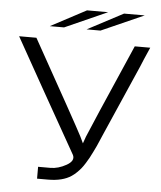

<svg xmlns="http://www.w3.org/2000/svg" viewBox="-57 -902 796 951"><g transform="rotate(5 340.5 -426.0)"><path d="M160 -758 337 -852H442L231 -758ZM343 -758 521 -852H624L412 -758ZM13 -695H99L278 -374L332 -276Q363 -220 374 -194Q376 -200 380 -211Q384 -222 386 -228L443 -362L588 -695H665Q634 -625 623 -597L468 -243Q466 -239 457 -217.5Q448 -196 444 -187.5Q440 -179 430 -158.5Q420 -138 414 -127Q408 -116 397.5 -99Q387 -82 378 -71Q369 -60 357 -48.5Q345 -37 333 -29Q290 0 217 0H163V-59H224Q263 -59 303 -81.5Q343 -104 330 -132Q156 -439 13 -695Z"/></g></svg>

Font: Coval
Style: ExtraLight
Weight: 250
Foundry: Context Ltd
Version: Version 001.000